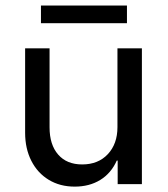

<svg xmlns="http://www.w3.org/2000/svg" viewBox="-20 -678 618 707"><path d="M255 9.2Q200.8 9.2 159.6 -15.8Q118.3 -40.8 95.4 -85.8Q72.5 -130.8 72.5 -189.2V-500H162.5V-209.2Q162.5 -145 194.2 -108.8Q225.8 -72.5 282.5 -72.5Q341.7 -72.5 377.1 -110.4Q412.5 -148.3 412.5 -210V-500H502.5V0H413.3V-86.7H410Q389.2 -40 349.2 -15.4Q309.2 9.2 255 9.2ZM130.8 -592.5V-657.5H447.5V-592.5Z"/></svg>

Font: Funnel Sans
Style: Regular
Weight: 400
Designer: NORD ID, Kristian Moeller
Foundry: Dicotype
Version: Version 1.000